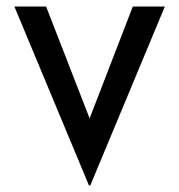

<svg xmlns="http://www.w3.org/2000/svg" viewBox="-20 -533 548 587"><path d="M24 -513H121L254 -171L386 -513H484L256 34H252Z"/></svg>

Font: Lineal
Style: Regular
Weight: 400
Designer: Created by Frank Adebiaye with contributions from Anton Moglia & Ariel Martín Pérez
Created by Frank ADEBIAYE with FontF
Foundry: Velvetyne Type Foundry
Version: Version 2.000